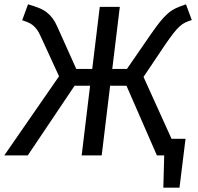

<svg xmlns="http://www.w3.org/2000/svg" viewBox="-22 -721 920 891"><path d="M774 -77H839L811 150H736L740 0H706L565 -323H489L450 0H357L396 -323H324L107 0H-2L252 -367L166 -554Q158 -572 149.5 -583.5Q141 -595 131.5 -603Q122 -611 109.5 -616.5Q97 -622 81 -627L108 -701Q136 -693 157.5 -684.5Q179 -676 194.5 -664Q210 -652 222 -636Q234 -620 244 -597L332 -401H406L441 -689H534L499 -401H567L678 -562Q703 -598 721.5 -621Q740 -644 757.5 -659Q775 -674 794.5 -683Q814 -692 841 -701L868 -628Q851 -623 837.5 -616.5Q824 -610 810.5 -597.5Q797 -585 781.5 -565Q766 -545 744 -513L644 -364Z"/></svg>

Font: Yekcdsyqcyvpieeyorgstswgcgt
Style: Regular
Weight: 400
Italic angle: -8°
Designer: Carrois Corporate & Edenspiekermann
Foundry: Carrois Corporate GbR & Edenspiekermann AG
Version: Version 2.001